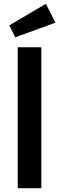

<svg xmlns="http://www.w3.org/2000/svg" viewBox="-20 -988 311 1008"><path d="M73 0V-740H197V0ZM60 -792 29 -855 221 -968 271 -869Z"/></svg>

Font: Lexend Deca Medium
Style: Regular
Weight: 500
Designer: Bonnie Shaver-Troup, Thomas Jockin
Foundry: Lexend
Version: Version 1.008; ttfautohint (v1.8.4.7-5d5b)